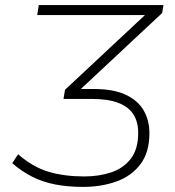

<svg xmlns="http://www.w3.org/2000/svg" viewBox="-20 -725 685 753"><path d="M306 8Q246 8 197 -1.5Q148 -11 107 -31.5Q66 -52 28 -85L51 -120Q110 -69 171.5 -51Q233 -33 311 -33Q368 -33 416 -49Q464 -65 493 -102.5Q522 -140 522 -204Q522 -248 502.5 -277.5Q483 -307 443 -322Q403 -337 340 -337H229L235 -373L570 -686L572 -666H126L132 -705H621L616 -674L281 -361L279 -376H347Q426 -376 474 -353Q522 -330 544 -291Q566 -252 566 -203Q566 -127 530.5 -80.5Q495 -34 436 -13Q377 8 306 8Z"/></svg>

Font: Nunito Sans 12pt ExtraLight
Style: Italic
Weight: 200
Italic angle: -9°
Designer: Vernon Adams
Foundry: Vernon Adams
Version: Version 3.101;gftools[0.9.27]